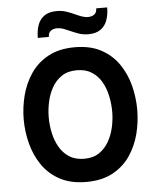

<svg xmlns="http://www.w3.org/2000/svg" viewBox="-61 -964 843 1028"><g transform="rotate(-5 361.0 -450.5)"><path d="M361.4 12Q277.7 12 219.2 -19.8Q160.7 -51.5 124.8 -104.2Q89 -157 72.5 -221Q56 -285 56 -350Q56 -415 72.5 -479Q89 -543 124.8 -595.8Q160.7 -648.5 219.2 -680.2Q277.7 -712 361.4 -712Q445.6 -712 503.8 -680.2Q562 -648.5 597.9 -595.8Q633.7 -543 650 -479Q666.2 -415 666.2 -350Q666.2 -285 650 -221Q633.7 -157 597.9 -104.2Q562 -51.5 503.8 -19.8Q445.6 12 361.4 12ZM361.4 -112.6Q408.6 -112.6 441.2 -134.5Q473.8 -156.4 493.9 -192Q513.9 -227.6 522.8 -269.2Q531.8 -310.8 531.8 -350Q531.8 -392.2 523.1 -434.3Q514.5 -476.4 494.8 -511.3Q475 -546.2 442.2 -567.3Q409.5 -588.4 361.4 -588.4Q313.2 -588.4 280.4 -566.3Q247.7 -544.3 227.8 -508.7Q207.9 -473.1 199.2 -431.2Q190.4 -389.4 190.4 -350Q190.4 -308.4 199.3 -266.4Q208.2 -224.5 228.2 -189.6Q248.3 -154.6 281.1 -133.6Q313.8 -112.6 361.4 -112.6ZM440.7 -775Q412.4 -775 388.9 -783.4Q365.5 -791.8 345 -801Q327.3 -809.2 310.4 -815.4Q293.5 -821.6 275.7 -821.6Q257.2 -821.6 243.2 -812Q229.3 -802.4 228.7 -779H169.3Q169.3 -818 180.3 -848.5Q191.3 -878.9 216.2 -896.1Q241.1 -913.4 282.7 -913.4Q311.1 -913.4 334.4 -905.3Q357.8 -897.3 378.2 -887.9Q395.7 -879.7 413 -873.4Q430.2 -867 447.7 -867Q466.7 -867 480.4 -876.5Q494.1 -886 494.7 -909.4H553.5Q553.5 -871 542.6 -840.6Q531.8 -810.3 507 -792.6Q482.3 -775 440.7 -775Z"/></g></svg>

Font: Overpass
Style: Regular
Weight: 400
Designer: Delve Withrington, Dave Bailey, Thomas Jockin
Foundry: Delve Fonts LLC
Version: Version 4.000